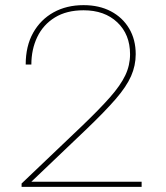

<svg xmlns="http://www.w3.org/2000/svg" viewBox="-20 -727 644 747"><path d="M64 -13 297 -235Q366 -301 407.5 -348Q449 -395 467.5 -434Q486 -473 486 -516Q486 -593 436.5 -640Q387 -687 305 -687Q239 -687 193.5 -659Q148 -631 125 -583Q102 -535 102 -476H80Q80 -548 109 -599.5Q138 -651 188.5 -679Q239 -707 305 -707Q366 -707 411.5 -683Q457 -659 482.5 -616Q508 -573 508 -516Q508 -472 490 -431Q472 -390 430 -341.5Q388 -293 317 -225L102 -20H531V0H64Z"/></svg>

Font: Albert Sans Thin
Style: Regular
Weight: 250
Designer: Andreas Rasmussen
Foundry: a.Foundry
Version: Version 1.025